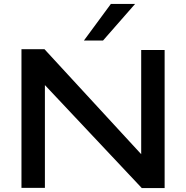

<svg xmlns="http://www.w3.org/2000/svg" viewBox="-20 -954 945 975"><path d="M89 0V-704H206L697 -171V-700H816V1H700L208 -522V0ZM406 -748 543 -934H666L503 -748Z"/></svg>

Font: Georama Extended Medium
Style: Regular
Weight: 500
Width: 7
Designer: Jean-Baptiste Levee
Foundry: Production Type
Version: Version 1.000